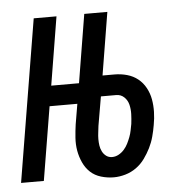

<svg xmlns="http://www.w3.org/2000/svg" viewBox="-49 -563 592 613"><g transform="rotate(-5 247.5 -256.0)"><path d="M292 8Q271 8 251 2Q231 -4 217 -17Q203 -30 194.5 -48.5Q186 -67 182.5 -87Q179 -107 180.5 -128.5Q182 -150 185 -171L196 -236H107L68 0H-5L81 -520H154L118 -301H207L243 -520H317L284 -319H322Q343 -319 362.5 -313.5Q382 -308 397 -296Q412 -284 421.5 -266.5Q431 -249 434.5 -229.5Q438 -210 437.5 -189Q437 -168 433 -147Q430 -129 425 -110.5Q420 -92 411.5 -75Q403 -58 391.5 -42Q380 -26 364 -14.5Q348 -3 329 2.5Q310 8 292 8ZM292 -57Q303 -57 313 -62.5Q323 -68 330.5 -76.5Q338 -85 343 -95Q348 -105 352 -115.5Q356 -126 358 -136.5Q360 -147 362 -157Q364 -173 364.5 -188.5Q365 -204 361.5 -218.5Q358 -233 347.5 -243Q337 -253 322 -253H273L257 -160Q256 -150 254.5 -139Q253 -128 253 -117.5Q253 -107 254.5 -97Q256 -87 260.5 -78Q265 -69 273 -63Q281 -57 292 -57Z"/></g></svg>

Font: Iosevka Fixed
Style: Italic
Weight: 400
Italic angle: -9°
Monospace: yes
Designer: Belleve Invis
Foundry: Belleve Invis
Version: Version 33.2.4